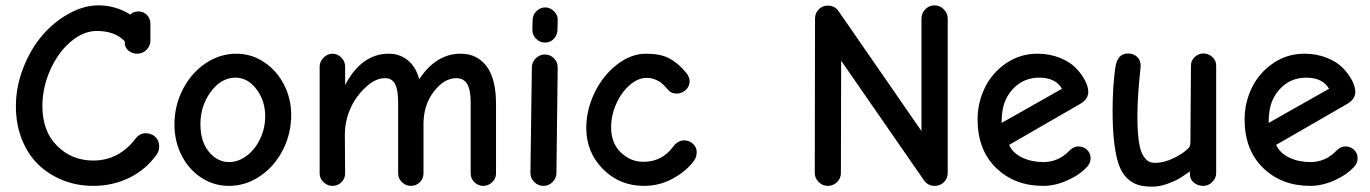

<svg xmlns="http://www.w3.org/2000/svg" viewBox="-20 -696 5172 725"><path d="M332 5.9Q272 5.9 219.2 -14.6Q166.5 -35.2 126.5 -73Q86.4 -110.8 63.2 -168.2Q40 -225.6 40 -294.9Q40 -367.7 67.4 -438.5Q94.7 -509.3 138.4 -560.8Q182.1 -612.3 239 -644Q295.9 -675.8 352.1 -675.8Q415 -675.8 472.2 -641.1Q483.9 -652.8 502 -652.8Q522 -652.8 534.9 -639.4Q547.9 -626 547.9 -606.9V-543Q547.9 -522.5 533.2 -507.8Q518.6 -493.2 498 -493.2Q478.5 -493.2 464.8 -505.1Q451.2 -517.1 451.2 -533.2V-540Q414.1 -579.1 345.2 -579.1Q294.9 -579.1 247.1 -538.6Q199.2 -498 169.7 -431.9Q140.1 -365.7 140.1 -294.9Q140.1 -200.7 195.6 -145.3Q251 -89.8 332 -89.8Q428.7 -89.8 492.2 -172.9Q507.3 -192.9 530.8 -192.9Q551.3 -192.9 566.2 -179.4Q581.1 -166 581.1 -143.1Q581.1 -126 571.8 -112.8Q530.8 -55.2 468.3 -24.7Q405.8 5.9 332 5.9Z M844.7 5.9Q787.1 5.9 739.7 -25.4Q692.4 -56.6 665.5 -109.6Q638.7 -162.6 638.7 -226.1Q638.7 -296.9 670.4 -358.6Q702.1 -420.4 756.1 -456.8Q810.1 -493.2 872.6 -493.2Q929.7 -493.2 977.5 -461.2Q1025.4 -429.2 1052.5 -376.2Q1079.6 -323.2 1079.6 -262.2Q1079.6 -190.4 1047.6 -128.7Q1015.6 -66.9 961.4 -30.5Q907.2 5.9 844.7 5.9ZM844.7 -84Q879.9 -84 911.6 -107.9Q943.4 -131.8 962.4 -171.9Q981.4 -211.9 981.4 -256.8Q981.4 -315.4 948.5 -359.1Q915.5 -402.8 868.7 -402.8Q815.9 -402.8 776.4 -349.9Q736.8 -296.9 736.8 -227.1Q736.8 -161.1 769 -122.6Q801.3 -84 844.7 -84Z M1235.4 5.9Q1216.3 5.9 1201.7 -8.1Q1187 -22 1187 -41V-444.8Q1187 -463.4 1201.9 -478.3Q1216.8 -493.2 1235.4 -493.2Q1254.9 -493.2 1269 -478.5Q1283.2 -463.9 1283.2 -444.8V-375Q1345.2 -493.2 1448.2 -493.2Q1488.8 -493.2 1519.3 -469Q1549.8 -444.8 1563 -397Q1627 -493.2 1719.2 -493.2Q1781.7 -493.2 1817.4 -445.8Q1853 -398.4 1853 -303.2V-41Q1853 -22 1838.6 -8.1Q1824.2 5.9 1805.2 5.9Q1785.6 5.9 1771.5 -7.8Q1757.3 -21.5 1757.3 -41V-309.1Q1757.3 -355.5 1744.4 -378.2Q1731.4 -400.9 1703.1 -400.9Q1657.2 -400.9 1618.2 -350.3Q1579.1 -299.8 1579.1 -227.1V-41Q1579.1 -21.5 1565.2 -7.8Q1551.3 5.9 1531.2 5.9Q1512.2 5.9 1497.8 -8.1Q1483.4 -22 1483.4 -41V-309.1Q1483.4 -356.9 1471.7 -378.9Q1460 -400.9 1434.1 -400.9Q1401.9 -400.9 1370.8 -375.2Q1339.8 -349.6 1317.4 -314Q1282.2 -253.9 1282.2 -188L1283.2 -41Q1283.2 -21.5 1269 -7.8Q1254.9 5.9 1235.4 5.9Z M2037.1 -535.2Q2018.1 -535.2 2003.9 -550Q1989.7 -564.9 1990.2 -584L1991.2 -621.1Q1991.7 -640.6 2006.1 -654.3Q2020.5 -668 2039.1 -668Q2057.6 -668 2072.3 -653.1Q2086.9 -638.2 2085.9 -620.1L2085 -582Q2084 -562 2070.6 -548.6Q2057.1 -535.2 2037.1 -535.2ZM2032.2 5.9Q2012.2 5.9 1997.6 -8.5Q1982.9 -22.9 1982.9 -43L1988.3 -440.9Q1988.3 -460.9 2002.9 -475.6Q2017.6 -490.2 2037.1 -490.2Q2057.6 -490.2 2071.8 -475.8Q2085.9 -461.4 2085.9 -440.9L2081.1 -43Q2081.1 -22.9 2066.4 -8.5Q2051.8 5.9 2032.2 5.9Z M2411.6 5.9Q2319.8 5.9 2256.8 -57.6Q2193.8 -121.1 2193.8 -212.9Q2193.8 -280.8 2225.1 -345.7Q2256.3 -410.6 2309.3 -451.9Q2362.3 -493.2 2419.9 -493.2Q2472.7 -493.2 2505.4 -476.6Q2538.1 -460 2568.8 -423.8Q2584 -407.2 2584 -389.2Q2584 -370.1 2569.6 -356.4Q2555.2 -342.8 2535.6 -342.8Q2522.9 -342.8 2515.1 -346.7Q2507.3 -350.6 2497.6 -362.8Q2485.8 -375.5 2478 -382.3Q2470.2 -389.2 2454.8 -395.5Q2439.5 -401.9 2420.9 -401.9Q2389.6 -401.9 2358.4 -375.2Q2327.1 -348.6 2307.4 -304.9Q2287.6 -261.2 2287.6 -214.8Q2287.6 -155.8 2324.2 -120.4Q2360.8 -85 2409.7 -85Q2479 -85 2521 -141.1Q2539.1 -166 2564 -166Q2583 -166 2596.9 -152.8Q2610.8 -139.6 2610.8 -122.1Q2610.8 -102.1 2599.6 -87.9Q2570.3 -48.8 2520.3 -21.5Q2470.2 5.9 2411.6 5.9Z M3105.5 5.9Q3085.9 5.9 3071.3 -8.8Q3056.6 -23.4 3056.6 -43L3057.6 -626Q3057.6 -646 3071.3 -660.4Q3085 -674.8 3105.5 -674.8Q3132.3 -674.8 3146.5 -653.8L3459.5 -201.2V-626Q3459.5 -646.5 3474.1 -661.1Q3488.8 -675.8 3509.3 -675.8Q3528.8 -675.8 3543.7 -660.9Q3558.6 -646 3558.6 -626V-43Q3558.6 -22 3544.2 -8.1Q3529.8 5.9 3509.3 5.9Q3483.4 5.9 3468.3 -16.1L3156.2 -466.8L3155.3 -43Q3155.3 -22.5 3140.6 -8.3Q3126 5.9 3105.5 5.9Z M3919.4 5.9Q3811 5.9 3741.2 -62Q3671.4 -129.9 3671.4 -245.1Q3671.4 -308.1 3698.7 -364.5Q3726.1 -420.9 3778.8 -457Q3831.5 -493.2 3897.5 -493.2Q3943.8 -493.2 3982.4 -477.5Q4021 -461.9 4043.2 -438.5Q4065.4 -415 4077.4 -391.6Q4089.4 -368.2 4089.4 -349.1Q4089.4 -321.3 4058.1 -303.2L3790.5 -148.9Q3804.2 -118.2 3839.8 -101.1Q3875.5 -84 3919.4 -84Q3977.1 -84 4018.1 -127Q4034.2 -143.1 4051.3 -143.1Q4071.3 -143.1 4084.7 -130.4Q4098.1 -117.7 4098.1 -98.1Q4098.1 -81.1 4086.4 -67.9Q4058.6 -36.6 4011.7 -15.4Q3964.8 5.9 3919.4 5.9ZM3762.2 -231.9 3990.2 -360.8Q3965.8 -402.8 3904.3 -402.8Q3847.2 -402.8 3808.6 -364Q3770 -325.2 3764.2 -268.1Q3762.2 -252.9 3762.2 -231.9Z M4331.1 8.8Q4298.8 8.8 4276.4 1.7Q4253.9 -5.4 4234.9 -23.9Q4215.8 -42.5 4204.6 -74.7Q4193.4 -106.9 4187.3 -157Q4181.2 -207 4181.2 -277.8Q4181.2 -372.1 4191.9 -442.9Q4199.7 -494.1 4239.3 -494.1Q4259.3 -494.1 4273.2 -481.9Q4287.1 -469.7 4287.1 -446.8Q4287.1 -441.9 4284.2 -414.8Q4281.2 -387.7 4278.1 -344Q4274.9 -300.3 4274.9 -255.9Q4274.9 -202.1 4279.8 -166.3Q4284.7 -130.4 4294.4 -112.5Q4304.2 -94.7 4314.9 -87.9Q4325.7 -81.1 4340.8 -81.1Q4377 -81.1 4414.8 -100.3Q4452.6 -119.6 4469.2 -138.2Q4475.1 -144 4475.1 -163.1L4477.1 -448.2Q4477.1 -467.8 4491.5 -481Q4505.9 -494.1 4523.9 -494.1Q4543 -494.1 4557.6 -481Q4572.3 -467.8 4572.3 -448.2V-42Q4572.3 -23.4 4557.6 -8.8Q4543 5.9 4523.9 5.9Q4503.4 5.9 4488.3 -6.3Q4473.1 -18.6 4473.1 -38.1V-48.8Q4448.7 -31.7 4433.3 -22.2Q4418 -12.7 4388.4 -2Q4358.9 8.8 4331.1 8.8Z M4927.7 5.9Q4819.3 5.9 4749.5 -62Q4679.7 -129.9 4679.7 -245.1Q4679.7 -308.1 4707 -364.5Q4734.4 -420.9 4787.1 -457Q4839.8 -493.2 4905.8 -493.2Q4952.1 -493.2 4990.7 -477.5Q5029.3 -461.9 5051.5 -438.5Q5073.7 -415 5085.7 -391.6Q5097.7 -368.2 5097.7 -349.1Q5097.7 -321.3 5066.4 -303.2L4798.8 -148.9Q4812.5 -118.2 4848.1 -101.1Q4883.8 -84 4927.7 -84Q4985.4 -84 5026.4 -127Q5042.5 -143.1 5059.6 -143.1Q5079.6 -143.1 5093 -130.4Q5106.4 -117.7 5106.4 -98.1Q5106.4 -81.1 5094.7 -67.9Q5066.9 -36.6 5020 -15.4Q4973.1 5.9 4927.7 5.9ZM4770.5 -231.9 4998.5 -360.8Q4974.1 -402.8 4912.6 -402.8Q4855.5 -402.8 4816.9 -364Q4778.3 -325.2 4772.5 -268.1Q4770.5 -252.9 4770.5 -231.9Z"/></svg>

Font: Comic Neue
Style: Bold
Weight: 700
Designer: Craig Rozynski
Foundry: Craig Rozynski
Version: Version 2.003;hotconv 1.0.109;makeotfexe 2.5.65596